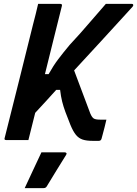

<svg xmlns="http://www.w3.org/2000/svg" viewBox="-20 -720 705 987"><path d="M176 -700H290Q301 -700 298 -689Q276 -602 254.5 -514.5Q233 -427 211 -339H230Q254 -382 278.5 -414.5Q303 -447 338 -489Q394 -549 439 -602Q484 -655 524 -700H658Q665 -700 665 -693Q665 -690 661.5 -685.5Q658 -681 646.5 -669Q635 -657 610 -629Q560 -574 497 -505.5Q434 -437 361 -358L444 -137Q452 -118 461 -111.5Q470 -105 494 -105H527Q523 -87 517.5 -65.5Q512 -44 507.5 -27.5Q503 -11 502 -7Q499 4 488 4H455Q425 4 405 -2.5Q385 -9 370.5 -26.5Q356 -44 342 -78Q326 -118 316 -145Q306 -172 299.5 -198Q293 -224 289 -258H269Q243 -229 216 -199.5Q189 -170 161 -140Q152 -105 143.5 -70Q135 -35 126 0H12Q0 0 4 -11Q41 -157 77.5 -303.5Q114 -450 150 -595Q157 -621 163.5 -647.5Q170 -674 176 -700ZM193 63H312Q318 63 321 66.5Q324 70 320 76Q293 119 271 155Q249 191 221 237Q219 241 215 244Q211 247 204 247H107Q130 197 151 152.5Q172 108 193 63Z"/></svg>

Font: Recursive Mn Lnr St SmB
Style: Italic
Weight: 600
Italic angle: -15°
Monospace: yes
Version: Version 1.079;hotconv 1.0.112;makeotfexe 2.5.65598; ttfautoh